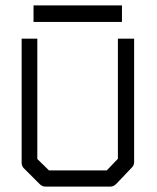

<svg xmlns="http://www.w3.org/2000/svg" viewBox="-20 -740 580 710"><path d="M60 -597H118V-152L161 -110H375L416 -153V-597H476V-141Q476 -129 468 -121L410 -60Q400 -50 388 -50H148Q136 -50 127 -59L68 -118Q60 -126 60 -139ZM104 -720H431V-659H104Z"/></svg>

Font: 3270 Nerd Font Mono
Style: Regular
Weight: 400
Monospace: yes
Version: Version 3.0.1;Nerd Fonts 3.0.0